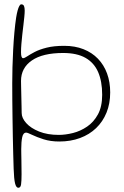

<svg xmlns="http://www.w3.org/2000/svg" viewBox="-20 -645 570 886"><path d="M64.5 221.5Q54.5 221.5 49.5 201.2Q44.5 181 43 134Q42 102.5 41 64.8Q40 27 39.2 -14Q38.5 -55 37.8 -97.8Q37 -140.5 36.8 -182Q36.5 -223.5 36.5 -262Q36.5 -294.5 37.5 -334.5Q38.5 -374.5 40.8 -416.2Q43 -458 46.5 -496.2Q50 -534.5 54.5 -564Q57.5 -582.5 61.2 -596.2Q65 -610 69.2 -617.5Q73.5 -625 78 -625Q87.5 -625 90.8 -617.2Q94 -609.5 94 -596Q94 -584.5 92.2 -567Q90.5 -549.5 88 -528.8Q85.5 -508 83 -486.2Q80.5 -464.5 78.8 -443.2Q77 -422 77 -404Q77 -376.5 86.5 -376.5Q93 -376.5 105.5 -385Q118 -393.5 139.8 -405Q161.5 -416.5 195 -425Q228.5 -433.5 276.5 -433.5Q326 -433.5 365.2 -418Q404.5 -402.5 432 -374Q459.5 -345.5 474 -306Q488.5 -266.5 488.5 -218.5Q488.5 -167 471.5 -125.2Q454.5 -83.5 423.5 -53.8Q392.5 -24 349.2 -8Q306 8 253.5 8Q213.5 8 181.2 -2.2Q149 -12.5 128 -22.8Q107 -33 101 -33Q87 -33 82.5 -11.8Q78 9.5 78 43.5Q78 48.5 78.2 62.8Q78.5 77 78.8 94.8Q79 112.5 79.2 129.8Q79.5 147 79.5 159Q79.5 191 77.2 206.2Q75 221.5 64.5 221.5ZM251.5 -22.5Q282 -22.5 316.8 -31.2Q351.5 -40 382 -60.8Q412.5 -81.5 432 -117.2Q451.5 -153 451.5 -207.5Q451.5 -269.5 432.8 -312.5Q414 -355.5 374.5 -378Q335 -400.5 271.5 -400.5Q177 -400.5 127 -366Q77 -331.5 77 -271.5Q77 -263.5 77.5 -242.8Q78 -222 78.5 -197.8Q79 -173.5 79.5 -152.8Q80 -132 80 -123.5Q80 -100.5 101 -77Q122 -53.5 160.5 -38Q199 -22.5 251.5 -22.5Z"/></svg>

Font: Gluten Thin Thin
Style: Regular
Weight: 250
Version: Version 1.300